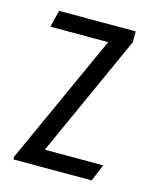

<svg xmlns="http://www.w3.org/2000/svg" viewBox="-80 -525 461 581"><g transform="rotate(15 150.5 -235.0)"><path d="M17 -9 202 -417H21L34 -470H274V-436L101 -53H284L262 0H17Z"/></g></svg>

Font: Smooch Sans Medium
Style: Regular
Weight: 500
Designer: Robert E. Leuschke
Foundry: Robert E. Leuschke
Version: Version 1.010; ttfautohint (v1.8.3)